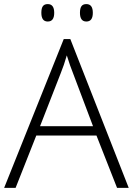

<svg xmlns="http://www.w3.org/2000/svg" viewBox="-20 -905 640 925"><path d="M179.2 -843.3C179.2 -815.4 189.5 -801.3 210 -801.3C231 -801.3 241.2 -815.4 241.2 -843.3C241.2 -871.1 231 -885.3 210 -885.3C189 -885.3 179.2 -873 179.2 -843.3ZM365.2 -843.3C365.2 -815.4 375.5 -801.3 396 -801.3C417 -801.3 427.2 -815.4 427.2 -843.3C427.2 -871.1 417 -885.3 396 -885.3C375 -885.3 365.2 -873 365.2 -843.3ZM543.9 0H600.1L318.8 -716.8H287.1L0 0H55.2L154.8 -252H444.8ZM272.9 -553.2C283.2 -578.6 293 -606.9 301.8 -638.2C313 -602.5 322.8 -574.2 331.1 -554.2L428.2 -296.9H172.9Z"/></svg>

Font: Open Sans 300
Style: Regular
Weight: 300
Foundry: Ascender Corporation
Version: Version 1.100;PS 001.100;hotconv 1.0.88;makeotf.lib2.5.64775